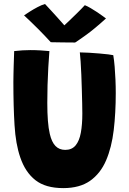

<svg xmlns="http://www.w3.org/2000/svg" viewBox="-20 -927 646 962"><path d="M297 15.5Q208 15.5 157.2 -24.5Q106.5 -64.5 81.5 -138.5Q58.5 -205 52.8 -300.2Q47 -395.5 47 -515.5Q47 -534 47.5 -554Q48 -574 48.5 -594.8Q49 -615.5 49.8 -635Q50.5 -654.5 51 -671Q71.5 -673.5 92.5 -674.8Q113.5 -676 132.5 -676Q158 -676 183 -674.5Q208 -673 227.5 -671Q224.5 -633.5 222 -589.5Q219.5 -545.5 218.2 -499.8Q217 -454 217 -411Q217 -361 220 -322.2Q223 -283.5 229.5 -256Q239 -215 258 -195.5Q277 -176 307 -176Q340 -176 358.8 -198.5Q377.5 -221 385 -262Q392.5 -303 392.5 -357.5Q392.5 -377.5 391.8 -409.2Q391 -441 390 -478.2Q389 -515.5 387.5 -552Q386 -588.5 384 -618.2Q382 -648 380 -664.5Q400 -664.5 426.2 -662.8Q452.5 -661 478.2 -659Q504 -657 523 -654.5Q542 -652 547.5 -650.5Q552 -624 554.5 -592.8Q557 -561.5 558.5 -528Q560 -494.5 560 -461Q560 -361.5 549.8 -275Q539.5 -188.5 511.5 -123.2Q483.5 -58 431.5 -21.2Q379.5 15.5 297 15.5ZM405 -901Q418 -896 434.5 -886.2Q451 -876.5 467.2 -865.8Q483.5 -855 495.5 -846Q507.5 -837 511 -834.5Q452 -781 412.2 -752.5Q372.5 -724 356.5 -714Q345.5 -714 322.5 -714.2Q299.5 -714.5 275 -714.8Q250.5 -715 234.5 -715.5Q202.5 -750.5 169.8 -783.2Q137 -816 100.5 -850Q111.5 -857.5 129.5 -869Q147.5 -880.5 167.8 -891.2Q188 -902 205.5 -907Q221.5 -890 237.5 -872.5Q253.5 -855 267.5 -839.5Q281.5 -824 291.5 -812.5Q301.5 -801 306 -796H298Q305 -802 323.5 -819.8Q342 -837.5 364.5 -859.5Q387 -881.5 405 -901Z"/></svg>

Font: Grandstander Thin
Style: Bold
Weight: 700
Version: Version 1.200